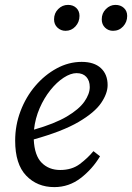

<svg xmlns="http://www.w3.org/2000/svg" viewBox="-20 -752 540 785"><path d="M293 -453Q269 -453 240.5 -434.5Q212 -416 186 -383.5Q160 -351 142 -309.5Q124 -268 119 -222Q203 -246 253 -275.5Q303 -305 325 -336.5Q347 -368 347 -396Q347 -422 333 -437.5Q319 -453 293 -453ZM202 13Q132 13 87 -34Q42 -81 42 -177Q42 -240 64 -298Q86 -356 124.5 -401Q163 -446 212 -472.5Q261 -499 314 -499Q365 -499 392.5 -473.5Q420 -448 420 -404Q420 -370 393.5 -331Q367 -292 301.5 -253.5Q236 -215 118 -182Q121 -116 150.5 -86.5Q180 -57 226 -57Q274 -57 306.5 -81.5Q339 -106 362 -134L389 -113Q358 -61 310 -24Q262 13 202 13ZM248 -626Q229 -626 215 -639Q201 -652 201 -673Q201 -698 218 -715Q235 -732 258 -732Q279 -732 292 -719.5Q305 -707 305 -687Q305 -662 288.5 -644Q272 -626 248 -626ZM442 -626Q423 -626 409.5 -639Q396 -652 396 -673Q396 -698 413 -715Q430 -732 452 -732Q473 -732 486.5 -719.5Q500 -707 500 -687Q500 -662 483.5 -644Q467 -626 442 -626Z"/></svg>

Font: Source Serif 4 SmText
Style: Italic
Weight: 400
Italic angle: -12°
Designer: Frank Grießhammer
Foundry: Adobe
Version: Version 4.005;hotconv 1.1.0;makeotfexe 2.6.0